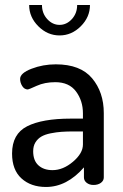

<svg xmlns="http://www.w3.org/2000/svg" viewBox="-20 -736 488 764"><path d="M202 -480Q300 -480 346.5 -424.5Q393 -369 393 -286V-30Q393 -17 381.5 -8.5Q370 0 352 0Q336 0 325 -8.5Q314 -17 314 -30V-70Q246 8 163 8Q103 8 65.5 -26Q28 -60 28 -125Q28 -203 88 -233.5Q148 -264 262 -264H310V-285Q310 -335 282.5 -372Q255 -409 200 -409Q158 -409 126 -394.5Q94 -380 91 -380Q77 -380 68.5 -393.5Q60 -407 60 -422Q60 -445 105.5 -462.5Q151 -480 202 -480ZM310 -161V-213H275Q246 -213 225 -211.5Q204 -210 181.5 -205.5Q159 -201 144.5 -192.5Q130 -184 121 -169.5Q112 -155 112 -134Q112 -97 133 -78Q154 -59 189 -59Q231 -59 270.5 -92.5Q310 -126 310 -161ZM287 -716H338Q338 -668 301.5 -631.5Q265 -595 217 -595Q169 -595 132.5 -631.5Q96 -668 96 -716H147Q147 -683 168 -660Q189 -637 217 -637Q245 -637 266 -660Q287 -683 287 -716Z"/></svg>

Font: Dosis
Style: Medium
Weight: 500
Designer: Edgar Tolentino, Pablo Impallari, Igino Marini
Foundry: Edgar Tolentino, Pablo Impallari, Igino Marini
Version: Version 1.007